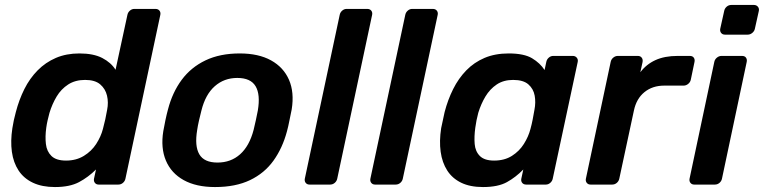

<svg xmlns="http://www.w3.org/2000/svg" viewBox="-20 -746 3088 776"><path d="M202 10Q150 10 113 -7.5Q76 -25 55 -57Q34 -89 28 -132.5Q22 -176 30 -228Q33 -246 36 -260.5Q39 -275 44 -293Q57 -343 78.5 -386Q100 -429 132 -461.5Q164 -494 206 -512Q248 -530 301 -530Q358 -530 393.5 -511.5Q429 -493 447 -464L495 -686Q497 -696 505 -703Q513 -710 523 -710H608Q619 -710 624.5 -703Q630 -696 628 -686L487 -24Q485 -14 477 -7Q469 0 458 0H379Q369 0 363.5 -7Q358 -14 360 -24L368 -61Q337 -30 299.5 -10Q262 10 202 10ZM247 -97Q288 -97 319 -116Q350 -135 369 -164.5Q388 -194 396 -225Q401 -243 405.5 -263.5Q410 -284 413 -302Q419 -332 412.5 -359.5Q406 -387 385 -405Q364 -423 324 -423Q284 -423 255.5 -404.5Q227 -386 209 -356Q191 -326 180 -290Q176 -275 172.5 -260Q169 -245 167 -230Q162 -194 165.5 -164Q169 -134 188 -115.5Q207 -97 247 -97Z M849 10Q773 10 722.5 -18Q672 -46 650.5 -97Q629 -148 640 -216Q643 -234 648.5 -260Q654 -286 659 -304Q677 -373 714.5 -423.5Q752 -474 810.5 -502Q869 -530 949 -530Q1025 -530 1075.5 -502Q1126 -474 1148 -423.5Q1170 -373 1159 -304Q1155 -286 1150 -260Q1145 -234 1140 -216Q1122 -148 1085.5 -97Q1049 -46 990.5 -18Q932 10 849 10ZM859 -89Q913 -89 950.5 -122.5Q988 -156 1005 -221Q1009 -236 1014 -260Q1019 -284 1022 -299Q1033 -364 1013 -397.5Q993 -431 939 -431Q886 -431 848 -397.5Q810 -364 794 -299Q790 -284 784.5 -260Q779 -236 777 -221Q766 -156 785.5 -122.5Q805 -89 859 -89Z M1231 0Q1221 0 1215.5 -7Q1210 -14 1212 -24L1353 -686Q1355 -696 1363 -703Q1371 -710 1381 -710H1464Q1475 -710 1480.5 -703Q1486 -696 1484 -686L1343 -24Q1341 -14 1333 -7Q1325 0 1314 0Z M1496 0Q1486 0 1480.5 -7Q1475 -14 1477 -24L1618 -686Q1620 -696 1628 -703Q1636 -710 1646 -710H1729Q1740 -710 1745.5 -703Q1751 -696 1749 -686L1608 -24Q1606 -14 1598 -7Q1590 0 1579 0Z M1932 10Q1880 10 1844 -7.5Q1808 -25 1787.5 -57Q1767 -89 1761 -132.5Q1755 -176 1763 -228Q1767 -246 1770 -260.5Q1773 -275 1777 -293Q1790 -343 1811.5 -386Q1833 -429 1864.5 -461.5Q1896 -494 1938.5 -512Q1981 -530 2036 -530Q2098 -530 2130.5 -510.5Q2163 -491 2181 -463L2188 -496Q2190 -506 2198 -513Q2206 -520 2216 -520H2295Q2305 -520 2311 -513Q2317 -506 2315 -496L2214 -24Q2212 -14 2204 -7Q2196 0 2186 0H2107Q2096 0 2090.5 -7Q2085 -14 2087 -24L2095 -61Q2065 -30 2029 -10Q1993 10 1932 10ZM1977 -97Q2019 -97 2049 -116Q2079 -135 2097.5 -164.5Q2116 -194 2124 -225Q2129 -243 2133 -263.5Q2137 -284 2140 -302Q2146 -332 2141 -359.5Q2136 -387 2115.5 -405Q2095 -423 2054 -423Q2015 -423 1987.5 -404.5Q1960 -386 1942 -356Q1924 -326 1913 -290Q1909 -275 1906 -260Q1903 -245 1901 -230Q1896 -194 1898.5 -164Q1901 -134 1919.5 -115.5Q1938 -97 1977 -97Z M2367 0Q2357 0 2351.5 -7Q2346 -14 2348 -24L2448 -495Q2450 -506 2458.5 -513Q2467 -520 2477 -520H2558Q2568 -520 2573.5 -513Q2579 -506 2577 -495L2568 -454Q2592 -486 2629 -503Q2666 -520 2719 -520H2768Q2779 -520 2784 -513Q2789 -506 2787 -496L2772 -424Q2770 -414 2761.5 -407Q2753 -400 2743 -400H2665Q2617 -400 2584.5 -373.5Q2552 -347 2542 -299L2483 -24Q2481 -14 2473 -7Q2465 0 2454 0Z M2786 0Q2776 0 2770.5 -7Q2765 -14 2767 -24L2867 -496Q2869 -506 2877.5 -513Q2886 -520 2896 -520H2979Q2990 -520 2995 -513Q3000 -506 2998 -496L2898 -24Q2896 -14 2888 -7Q2880 0 2869 0ZM2910 -606Q2900 -606 2894.5 -613Q2889 -620 2891 -630L2907 -702Q2909 -712 2917 -719Q2925 -726 2936 -726H3027Q3037 -726 3043 -719Q3049 -712 3047 -702L3031 -630Q3029 -620 3020.5 -613Q3012 -606 3002 -606Z"/></svg>

Font: Rubik Medium
Style: Italic
Weight: 500
Italic angle: -12°
Designer: Hubert and Fischer
Foundry: Hubert and Fischer
Version: Version 2.300;gftools[0.9.30]